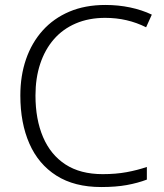

<svg xmlns="http://www.w3.org/2000/svg" viewBox="-20 -744 663 774"><path d="M404 -672Q338 -672 285.5 -649.5Q233 -627 197 -585.5Q161 -544 142 -486.5Q123 -429 123 -359Q123 -263 153.5 -191.5Q184 -120 244 -81Q304 -42 394 -42Q447 -42 490.5 -50Q534 -58 572 -71V-20Q535 -6 491 2Q447 10 388 10Q280 10 207.5 -36Q135 -82 98.5 -165Q62 -248 62 -359Q62 -439 85 -505.5Q108 -572 152 -621Q196 -670 259.5 -697Q323 -724 405 -724Q457 -724 504.5 -714Q552 -704 592 -685L569 -634Q531 -653 490 -662.5Q449 -672 404 -672Z"/></svg>

Font: Noto Sans Devanagari Light
Style: Regular
Weight: 300
Version: Version 2.003